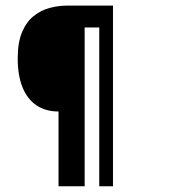

<svg xmlns="http://www.w3.org/2000/svg" viewBox="-20 -605 640 685"><path d="M188.8 59.6V-207.2Q142.7 -207.2 110.1 -229.2Q77.5 -251.2 60.4 -293.4Q43.2 -335.6 43.2 -396.5Q43.2 -453.6 58.7 -490.4Q74.2 -527.2 100.2 -547.8Q126.1 -568.5 157.2 -576.7Q188.4 -585 219.2 -585H383.1V59.6H334.1V-507.1H282V59.6Z"/></svg>

Font: Alumni Sans SC Thin
Style: Regular
Weight: 100
Designer: Robert E. Leuschke
Foundry: Robert E. Leuschke
Version: Version 1.018